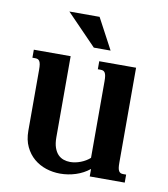

<svg xmlns="http://www.w3.org/2000/svg" viewBox="-82 -785 758 865"><g transform="rotate(10 297.0 -352.5)"><path d="M376 -433.6Q376 -448.7 374.5 -458Q373 -467.3 369.6 -472.7Q366.2 -478 361.3 -480Q356.4 -481.9 350.1 -481.9H336.9V-518.6H505.4V-85Q505.4 -69.8 506.8 -60.5Q508.3 -51.3 511.7 -45.9Q515.1 -40.5 519.8 -38.6Q524.4 -36.6 531.2 -36.6H544.9V0H384.8V-34.2Q356.9 -11.7 322 -0.5Q287.1 10.7 250.5 10.7Q217.3 10.7 186 0.5Q154.8 -9.8 130.6 -30.3Q106.4 -50.8 91.6 -81.8Q76.7 -112.8 76.7 -154.8V-433.6Q76.7 -448.7 75.2 -458Q73.7 -467.3 70.3 -472.7Q66.9 -478 62 -480Q57.1 -481.9 50.8 -481.9H37.6V-518.6H206.1V-147.5Q206.1 -119.1 212.9 -100.1Q219.7 -81.1 230.7 -69.8Q241.7 -58.6 256.1 -53.7Q270.5 -48.8 286.1 -48.8Q309.6 -48.8 334.2 -58.3Q358.9 -67.9 376 -83.5ZM378.9 -574.7H302.2L165.5 -715.8H303.7Z"/></g></svg>

Font: Arian AMU Serif
Style: Bold
Weight: 700
Designer: Ruben Hakobyan (Tarumian)
Foundry: Ruben Hakobyan (Tarumian)
Version: Version 1.002